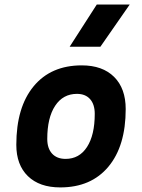

<svg xmlns="http://www.w3.org/2000/svg" viewBox="-20 -815 626 845"><path d="M245.1 9.8Q153.8 9.8 102.8 -39.8Q51.8 -89.4 51.8 -177.7Q51.8 -342.8 127.9 -435.1Q204.1 -527.3 339.8 -527.3Q431.2 -527.3 482.2 -476.6Q533.2 -425.8 533.2 -335Q533.2 -172.4 457 -81.3Q380.9 9.8 245.1 9.8ZM268.6 -115.7Q329.1 -115.7 363 -168.2Q397 -220.7 397 -314Q397 -355.5 376.5 -378.7Q356 -401.9 318.8 -401.9Q257.3 -401.9 222.7 -349.4Q188 -296.9 188 -203.6Q188 -162.1 209.2 -138.9Q230.5 -115.7 268.6 -115.7ZM286.6 -609.4 405.8 -794.9H550.8L421.9 -609.4Z"/></svg>

Font: CaskaydiaCove NF
Style: Bold Italic
Weight: 700
Italic angle: -10°
Designer: Aaron Bell
Foundry: Saja Typeworks
Version: Version 2111.001; VTT 6.35;Nerd Fonts 3.2.1